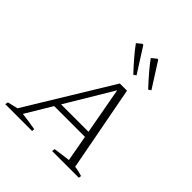

<svg xmlns="http://www.w3.org/2000/svg" viewBox="-229 -899 1040 1040"><g transform="rotate(45 291.0 -378.5)"><path d="M482 -28Q498 -26 512.5 -22.5Q527 -19 540 -15L538 0H333L336 -17L432 -30L405 -180H169L79 -30Q105 -27 130 -23.5Q155 -20 181 -15L180 0H-26L-22 -17L37 -31L334 -518H389ZM189 -213H399L350 -482ZM352 -603Q314 -644 288 -674.5Q262 -705 241 -734L269 -757L276 -756L367 -613ZM466 -603Q428 -644 402 -674.5Q376 -705 355 -734L383 -757L390 -756L481 -613Z"/></g></svg>

Font: Piazzolla SC ExtraLight
Style: Italic
Weight: 200
Italic angle: -11.3°
Designer: Juan Pablo del Peral
Foundry: Huerta Tipografica
Version: Version 1.330